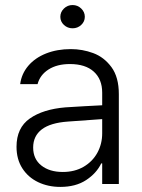

<svg xmlns="http://www.w3.org/2000/svg" viewBox="-20 -734 566 766"><path d="M241.2 -305.7Q275.4 -308.1 317.1 -310.3Q358.9 -312.5 387.7 -314V-364.3Q387.7 -418 354.2 -448.2Q320.8 -478.5 258.8 -478.5Q207.5 -478.5 173.6 -456.8Q139.6 -435.1 129.9 -398.4H60.5Q65.9 -439.9 93 -471.7Q120.1 -503.4 164.1 -520.8Q208 -538.1 262.7 -538.1Q308.6 -538.1 351.8 -522.2Q395 -506.3 424.6 -466.3Q454.1 -426.3 454.1 -358.4V0H387.7V-82H383.8Q365.2 -43 323.7 -15.6Q282.2 11.7 220.7 11.7Q171.9 11.7 132.1 -7.3Q92.3 -26.4 69.1 -62.5Q45.9 -98.6 45.9 -148.4Q45.9 -224.1 98.9 -261.2Q151.9 -298.3 241.2 -305.7ZM230.5 -47.9Q277.8 -47.9 313.5 -68.6Q349.1 -89.4 368.4 -124.5Q387.7 -159.7 387.7 -202.1V-258.8L251 -249Q181.2 -244.1 146.7 -217.8Q112.3 -191.4 112.3 -145.5Q112.3 -99.6 145 -73.7Q177.7 -47.9 230.5 -47.9ZM220.7 -667Q220.7 -686 235.1 -700Q249.5 -713.9 269.5 -713.9Q289.6 -713.9 304 -700Q318.4 -686 318.4 -667Q318.4 -647.9 304 -634.5Q289.6 -621.1 269.5 -621.1Q249.5 -621.1 235.1 -634.5Q220.7 -647.9 220.7 -667Z"/></svg>

Font: Pretendard Std Light
Style: Regular
Weight: 300
Designer: Base glyphs from Inter by Rasmus Andersson; Hangeul glyphs from Noto Sans CJK(Source Han Sans) by Jang Soo-young and Kan
Foundry: Kil Hyung-jin
Version: Version 1.309